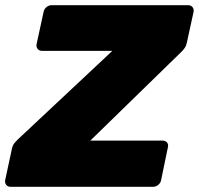

<svg xmlns="http://www.w3.org/2000/svg" viewBox="-42 -720 767 740"><path d="M-1 0Q-12 0 -18 -7.5Q-24 -15 -22 -26L4 -147Q7 -161 14.5 -169.5Q22 -178 26 -182L391 -524H120Q109 -524 103 -531.5Q97 -539 99 -550L126 -674Q128 -685 137 -692.5Q146 -700 157 -700H683Q694 -700 700 -692.5Q706 -685 704 -674L678 -555Q676 -544 670.5 -536Q665 -528 658 -521L306 -178H585Q596 -178 602 -170.5Q608 -163 605 -152L579 -26Q577 -15 568 -7.5Q559 0 548 0Z"/></svg>

Font: Rubik Light ExtraBold
Style: Italic
Weight: 800
Italic angle: -12°
Version: Version 2.104